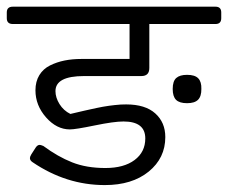

<svg xmlns="http://www.w3.org/2000/svg" viewBox="-45 -569 672 566"><path d="M590.2 -549.3Q607.2 -549.3 607.2 -532.3V-515.3Q607.2 -498.2 590.2 -498.2H395.2V-368.6Q395.2 -344.8 371.8 -344.8H202.9Q118.5 -344.8 118.5 -300.4Q118.5 -281.4 130.4 -262.2Q142.3 -243 162.5 -233.1Q166.9 -234.2 182.5 -237.8Q198.2 -241.4 203.1 -242.6Q208.1 -243.8 221.6 -246.7Q235 -249.7 241 -250.9Q246.9 -252.1 258.2 -254.3Q269.5 -256.4 276.5 -257.2Q283.4 -258 292.9 -259.2Q302.4 -260.4 310.7 -260.8Q319.1 -261.2 327 -261.2Q383.3 -261.2 412.8 -234.6Q442.3 -208.1 442.3 -164.9Q442.3 -103.1 393.4 -63.2Q344.4 -23.4 264 -23.4Q150.2 -23.4 51.1 -90.8Q43.2 -95.9 43.2 -103.1Q43.2 -107 47.2 -113.8L60.2 -134Q65.4 -141.9 72.1 -141.9Q74.9 -141.9 82.8 -138.7Q125.6 -107 167.7 -90.4Q209.7 -73.7 265.6 -73.7Q320.3 -73.7 351.8 -97.3Q383.3 -120.9 383.3 -160.9Q383.3 -210.9 319.1 -210.9Q290.9 -210.9 234.2 -199.2Q177.6 -187.5 160.9 -187.5Q122.1 -187.5 90.8 -222.9Q59.5 -258.4 59.5 -302.8Q59.5 -328.6 70.9 -347.4Q82.4 -366.2 102.5 -376.1Q122.5 -386 145.3 -390.6Q168.1 -395.2 195 -395.2H336.9V-498.2H-7.1Q-25 -498.2 -25 -515.3V-532.3Q-25 -549.3 -7.1 -549.3ZM506.5 -348.4Q529.5 -348.4 539.4 -338.1Q549.3 -327.8 548.6 -306.8Q548.9 -285 538.8 -274.9Q528.7 -264.8 506.5 -264.8Q483.9 -264.8 474 -274.7Q464.1 -284.6 464.1 -306.8Q464.1 -329.8 474.6 -339.1Q485.1 -348.4 506.5 -348.4Z"/></svg>

Font: Jaldi
Style: Regular
Weight: 400
Designer: Pablo Cosgaya and Nicolas Silva
Foundry: Omnibus-Type
Version: Version 1.001;PS 001.001;hotconv 1.0.70;makeotf.lib2.5.58329